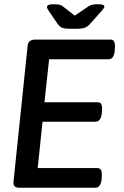

<svg xmlns="http://www.w3.org/2000/svg" viewBox="-20 -887 586 907"><path d="M44 -31 110 -666Q111 -684 120 -692Q129 -700 146 -700H502Q514 -700 519 -691Q524 -682 523 -662L522 -649Q519 -607 492 -607H212L190 -404H441Q453 -404 458 -395.5Q463 -387 462 -367L461 -353Q457 -312 431 -312H181L158 -93H440Q452 -93 457 -84Q462 -75 461 -55L460 -41Q456 0 430 0H73Q56 0 49 -7Q42 -14 44 -31ZM251 -776 212 -833Q202 -847 202 -854Q202 -867 233 -867Q251 -867 261.5 -864.5Q272 -862 282 -853L333 -813L395 -855Q405 -862 415.5 -864.5Q426 -867 445 -867Q473 -867 473 -856Q473 -852 469 -846.5Q465 -841 457 -832L407 -776Q394 -761 380.5 -756Q367 -751 340 -751H314Q287 -751 274.5 -755.5Q262 -760 251 -776Z"/></svg>

Font: Asap-MediumItalic
Style: Italic
Weight: 500
Italic angle: -6°
Designer: Pablo Cosgaya
Foundry: Omnibus-Type
Version: Version 2.000; ttfautohint (v1.8)